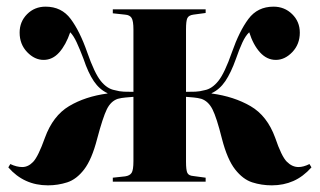

<svg xmlns="http://www.w3.org/2000/svg" viewBox="-20 -546 961 577"><path d="M124 11Q52 11 5 -43L11 -53Q30 -44 47 -44Q65 -44 80 -60Q95 -76 115 -132Q139 -198 187.5 -227Q236 -256 303 -265V-266Q279 -277 262 -302Q245 -327 231 -369Q220 -398 210.5 -418.5Q201 -439 191 -449Q178 -411 158 -388.5Q138 -366 111 -366Q84 -366 61.5 -389.5Q39 -413 39 -448Q39 -481 61.5 -503.5Q84 -526 117 -526Q165 -526 192.5 -489Q220 -452 242 -389Q264 -326 283 -302.5Q302 -279 325 -275Q339 -271 352.5 -270.5Q366 -270 381 -270V-457Q381 -483 375.5 -492Q370 -501 356 -502L319 -506V-518H598V-507L561 -502Q547 -500 543 -491.5Q539 -483 539 -458V-270Q555 -270 567.5 -270.5Q580 -271 595 -275Q617 -279 636 -302.5Q655 -326 677 -389Q699 -452 726.5 -489Q754 -526 802 -526Q835 -526 858 -503.5Q881 -481 881 -448Q881 -413 858.5 -389.5Q836 -366 809 -366Q782 -366 761.5 -388.5Q741 -411 729 -449Q718 -439 708.5 -418.5Q699 -398 689 -369Q674 -327 657 -302Q640 -277 616 -266V-265Q683 -256 733 -227Q783 -198 807 -132Q826 -76 842 -60Q858 -44 877 -44Q892 -44 910 -53L916 -43Q891 -15 861.5 -2Q832 11 797 11Q766 11 738 2Q710 -7 686.5 -37Q663 -67 647 -129Q631 -193 618.5 -217.5Q606 -242 585 -249Q574 -252 562.5 -253Q551 -254 539 -255V-60Q539 -35 543 -26.5Q547 -18 561 -17L598 -12V0H319V-12L356 -16Q370 -18 375.5 -26.5Q381 -35 381 -62V-255Q370 -254 357.5 -253Q345 -252 334 -249Q313 -242 301 -217.5Q289 -193 272 -129Q256 -67 233 -37Q210 -7 182 2Q154 11 124 11Z"/></svg>

Font: Literata 72pt
Style: Bold
Weight: 700
Designer: Latin by Veronika Burian and Jose Scaglione. Greek by Irene Vlachou. Cyrillic by Vera Evstafieva.
Foundry: TypeTogether
Version: Version 3.002